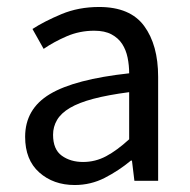

<svg xmlns="http://www.w3.org/2000/svg" viewBox="-20 -518 544 550"><path d="M194 12Q133 12 92.5 -24Q52 -60 52 -126Q52 -206 123 -248.5Q194 -291 350 -308Q350 -331 345.5 -353Q341 -375 330 -392Q319 -409 299.5 -419.5Q280 -430 250 -430Q208 -430 171 -414Q134 -398 105 -378L73 -435Q107 -457 156 -477.5Q205 -498 264 -498Q353 -498 393 -443.5Q433 -389 433 -298V0H365L358 -58H355Q320 -29 280 -8.5Q240 12 194 12ZM218 -54Q253 -54 284 -70.5Q315 -87 350 -119V-254Q289 -246 247.5 -235Q206 -224 180.5 -209Q155 -194 143.5 -174.5Q132 -155 132 -132Q132 -90 157 -72Q182 -54 218 -54Z"/></svg>

Font: TypoPRO Source Sans Pro
Style: Regular
Weight: 400
Designer: Paul D. Hunt
Foundry: Adobe Systems Incorporated
Version: Version 2.020;PS 2.000;hotconv 1.0.86;makeotf.lib2.5.63406